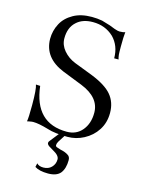

<svg xmlns="http://www.w3.org/2000/svg" viewBox="-122 -681 737 969"><g transform="rotate(15 246.0 -196.5)"><path d="M73.2 -203.1Q94.7 -14.2 262.2 -14.2Q312 -14.2 341.8 -49.8Q372.1 -85.9 372.1 -142.1Q372.1 -222.2 272 -262.2L168 -303.2Q61.5 -346.7 60.1 -444.8Q60.1 -488.3 80.1 -525.9Q99.1 -562 140.1 -585Q179.2 -606.9 235.8 -606.9Q264.6 -606.9 290 -602.1Q305.7 -598.1 334 -588.9Q341.3 -586.4 361.8 -578.1Q379.9 -571.8 388.2 -571.8Q407.7 -571.8 418 -576.2Q415 -551.8 415 -501Q415 -466.8 416 -458Q418 -440.9 420.9 -434.1H397.9Q397.9 -500 356 -542Q312 -583 248 -583Q193.4 -583 162.1 -553.2Q128.9 -522.9 128.9 -466.8Q128.9 -432.1 152.8 -403.8Q177.7 -374.5 214.8 -359.9L310.1 -323.2Q385.7 -293 417 -255.9Q449.2 -217.8 449.2 -162.1Q449.2 -110.4 423.8 -71.8Q399.4 -33.7 356.9 -11.2Q316.9 9.8 272.9 9.8Q205.6 9.8 167 -2.9Q115.7 -18.1 86.9 -18.1Q79.6 -18.1 69.8 -16.1Q61 -14.6 55.2 -13.2Q59.1 -32.2 59.1 -99.1Q59.1 -181.6 50.8 -204.1ZM160.2 178.2Q171.4 190.9 194.8 190.9Q220.7 190.9 236.8 174.8Q253.9 157.7 253.9 132.8Q253.9 112.3 220.2 94.2L196.8 80.1Q186 72.3 186 64.9Q186 57.6 191.9 51.8L232.9 0H263.2L233.9 45.9Q228 56.2 228 64.9Q228 71.3 234.9 74.2Q237.8 75.7 255.9 81.1Q281.7 86.4 295.9 96.2Q309.1 103.5 309.1 122.1Q309.1 165 290 189.9Q270.5 213.9 225.1 213.9Q179.7 213.9 155.8 198.2Z"/></g></svg>

Font: Unna Light
Style: Regular
Weight: 300
Designer: Jorge de Buen Unna
Foundry: Omnibus-Type
Version: Version 2.007;PS 002.007;hotconv 1.0.88;makeotf.lib2.5.64775